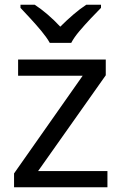

<svg xmlns="http://www.w3.org/2000/svg" viewBox="-20 -786 510 806"><path d="M431 0H39V-58L327 -468H56V-536H424V-470L140 -68H431ZM189 -606Q176 -629 154 -655.5Q132 -682 108 -708Q84 -734 66 -753V-766H126Q152 -749 180 -725Q208 -701 233 -674Q260 -701 288 -725Q316 -749 342 -766H404V-753Q385 -734 360.5 -708Q336 -682 313.5 -655.5Q291 -629 279 -606Z"/></svg>

Font: Noto Sans Tifinagh APT
Style: Regular
Weight: 400
Designer: JamraPatel
Foundry: JamraPatel LLC
Version: Version 2.006; ttfautohint (v1.8.4.7-5d5b)